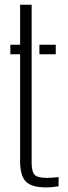

<svg xmlns="http://www.w3.org/2000/svg" viewBox="-20 -790 287 816"><path d="M24 -559.5V-600H65.5V-770H114.5V-99.5Q114.5 -61.5 126.5 -47.8Q138.5 -34 179.5 -34Q195 -34 205 -35Q215 -36 229 -37.5V1.5Q217 3.5 204.2 5Q191.5 6.5 177.5 6.5Q114 6.5 89.8 -18.5Q65.5 -43.5 65.5 -105V-559.5ZM147.5 -559.5V-600H217V-559.5Z"/></svg>

Font: Big Shoulders Stencil Text ExtraLight
Style: Regular
Weight: 250
Version: Version 2.001